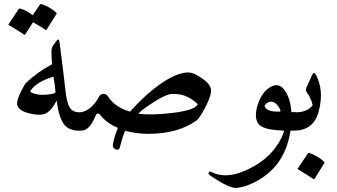

<svg xmlns="http://www.w3.org/2000/svg" viewBox="-20 -640 1652 941"><path d="M256 -439Q269 -457 272 -431Q273 -421 277 -392Q281 -363 287 -313Q293 -264 296.5 -234.5Q300 -205 301 -196Q309 -115 335 -99Q350 -88 379 -90Q397 -90 400 -69Q403 -47 396 -24Q389 -2 379 0Q323 4 296 -28Q268 -62 258 -147Q230 -94 200 -82Q178 -74 139 -81Q97 -89 80 -103Q61 -119 64 -138Q67 -160 83 -192Q100 -226 109 -235Q162 -286 235 -325Q232 -366 232 -386Q232 -406 241 -418ZM242 -264Q164 -242 130 -197Q126 -191 133 -187Q153 -177 180 -175.5Q207 -174 241 -181Q246 -182 252 -188Q251 -204 248.5 -223Q246 -242 242 -264ZM176 -618Q178 -621 184 -620Q204 -613 221.5 -603Q239 -593 255 -579Q259 -575 256 -570L208 -494Q206 -491 199 -496Q196 -499 182 -507.5Q168 -516 142 -531L104 -472Q101 -467 94 -473Q90 -476 73 -487Q56 -498 24 -517Q20 -520 23 -523L72 -596Q74 -599 80 -598Q97 -593 112 -584.5Q127 -576 140 -565Z M902 -285Q931 -285 976 -252Q1020 -220 1014 -186Q1008 -154 982 -106Q956 -59 945 -51Q854 16 705 16Q676 16 648 12Q620 8 594 1Q586 12 567 83Q564 98 547 92Q532 86 533 70Q536 52 542 31Q548 10 558 -13Q506 -35 476 -71Q466 -84 459 -84Q453 -84 447 -70Q419 0 379 0Q374 0 368 -11Q352 -49 359 -67Q367 -87 379 -90Q431 -102 466 -167Q473 -180 487 -180Q502 -180 511 -165Q543 -115 617 -93Q661 -141 701 -177Q824 -284 902 -285ZM946 -133Q889 -185 818 -179Q790 -176 734 -140Q706 -122 687 -108Q668 -94 658 -83Q716 -74 820 -86Q925 -98 945 -123Q951 -128 946 -133Z M1402 11Q1371 189 1213 260Q1193 269 1174 274.5Q1155 280 1138 281Q1102 283 1010 220Q999 212 1003 205Q1007 198 1017 203Q1100 246 1226 174Q1333 113 1372 5Q1372 1 1369 0Q1295 -2 1262 -20Q1227 -40 1236 -98Q1237 -105 1239 -112.5Q1241 -120 1244 -129Q1265 -191 1306 -214Q1347 -237 1375 -198Q1404 -158 1408 -90Q1412 -90 1415.5 -90.5Q1419 -91 1423 -91Q1438 -91 1441 -68Q1444 -46 1438 -23Q1432 0 1423 0H1404Q1404 3 1402 11ZM1354 -101Q1334 -143 1306 -142Q1289 -139 1279 -126Q1274 -120 1281 -112Q1297 -91 1350 -93Q1356 -93 1354 -101Z M1482 -211 1510 -273Q1518 -291 1528 -274Q1548 -237 1552 -193.5Q1556 -150 1543 -98Q1519 0 1422 0Q1412 0 1401 -51Q1396 -77 1406 -86Q1412 -91 1422 -90Q1481 -87 1511 -122Q1513 -124 1511 -129Q1505 -157 1484 -187Q1476 -198 1482 -211ZM1489 112Q1491 109 1497 110Q1537 124 1568 152Q1572 156 1569 160L1522 236Q1519 241 1512 235Q1508 232 1491 221Q1474 210 1442 191Q1437 188 1440 185Z"/></svg>

Font: Amiri
Style: Regular
Weight: 400
Designer: Khaled Hosny
Version: Version 0.114